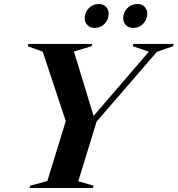

<svg xmlns="http://www.w3.org/2000/svg" viewBox="-20 -933 882 953"><path d="M719 -676.5 639 -703.5 642 -715H842L839 -703.5L759 -676L459.5 -329.5L368.5 -33.5L444 -11.5L441 0H126.5L130 -11.5L215 -34.5L306.5 -332L192 -676.5L118 -703.5L120.5 -715H437.5L434 -703.5L347 -677.5L444.5 -357.5ZM449 -794.5Q426.5 -794.5 413.5 -808.8Q400.5 -823 400.5 -842.5Q400.5 -870.5 420.2 -891.8Q440 -913 471 -913Q493.5 -913 506.5 -898.8Q519.5 -884.5 519.5 -865Q519.5 -837 500 -815.8Q480.5 -794.5 449 -794.5ZM640.5 -794.5Q617.5 -794.5 604.5 -808.8Q591.5 -823 591.5 -842.5Q591.5 -870.5 611.2 -891.8Q631 -913 662 -913Q685 -913 698 -898.8Q711 -884.5 711 -865Q711 -837 691.2 -815.8Q671.5 -794.5 640.5 -794.5Z"/></svg>

Font: Newsreader Display SemiBold
Style: Italic
Weight: 600
Italic angle: -17°
Designer: Hugues Gentile
Foundry: Production Type
Version: Version 1.001